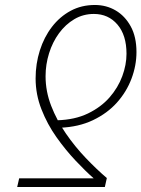

<svg xmlns="http://www.w3.org/2000/svg" viewBox="-20 -751 568 771"><path d="M361 -731Q407 -731 444.5 -709Q482 -687 505 -645Q528 -603 528 -542Q528 -488 508 -435Q488 -382 449.5 -339Q411 -296 353.5 -268.5Q296 -241 221 -238L209 -268Q281 -270 333.5 -295.5Q386 -321 420 -360Q454 -399 471 -445Q488 -491 488 -535Q488 -610 451.5 -652.5Q415 -695 357 -695Q314 -695 278.5 -674Q243 -653 217 -617.5Q191 -582 177 -537Q163 -492 163 -445Q163 -384 185.5 -326Q208 -268 244.5 -215Q281 -162 324.5 -116.5Q368 -71 409 -36L401 0H49L57 -35H356Q323 -64 283 -106.5Q243 -149 206.5 -200.5Q170 -252 146.5 -312Q123 -372 123 -436Q123 -495 140 -548.5Q157 -602 188.5 -643Q220 -684 263.5 -707.5Q307 -731 361 -731Z"/></svg>

Font: Source Sans 3 ExtraLight Light
Style: Italic
Weight: 300
Italic angle: -11°
Version: Version 3.052;hotconv 1.1.0;makeotfexe 2.6.0